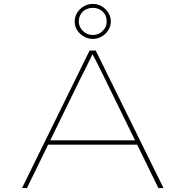

<svg xmlns="http://www.w3.org/2000/svg" viewBox="-20 -957 943 977"><path d="M92 0 436 -700H467L812 0H786L510 -564Q503 -578 495.5 -593.5Q488 -609 480 -624.5Q472 -640 464.5 -655Q457 -670 449 -684H452Q445 -669 437.5 -654Q430 -639 422.5 -623.5Q415 -608 407.5 -593Q400 -578 392 -563L117 0ZM215 -221 226 -243H681L691 -221ZM452 -759Q428 -759 407 -771Q386 -783 373 -803Q360 -823 360 -847Q360 -872 372.5 -892Q385 -912 406 -924.5Q427 -937 452 -937Q478 -937 498.5 -924.5Q519 -912 531.5 -892Q544 -872 544 -847Q544 -824 531 -803.5Q518 -783 497.5 -771Q477 -759 452 -759ZM452 -779Q482 -779 502.5 -799.5Q523 -820 523 -847Q523 -879 502.5 -898Q482 -917 452 -917Q421 -917 401 -897.5Q381 -878 381 -847Q381 -820 402 -799.5Q423 -779 452 -779Z"/></svg>

Font: Lexend Zetta Thin
Style: Regular
Weight: 250
Version: Version 1.007